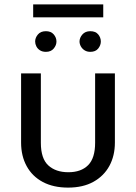

<svg xmlns="http://www.w3.org/2000/svg" viewBox="-20 -834 620 874"><path d="M166 -500V-184Q166 -112 200 -81Q234 -50 291 -50Q349 -50 381 -82Q413 -114 413 -184V-500H503V-185Q503 -125 478 -79Q453 -33 405.5 -6.5Q358 20 290 20Q223 20 175 -5.5Q127 -31 101.5 -77.5Q76 -124 76 -185V-500ZM140 -645Q140 -662 152.5 -677Q165 -692 189 -692Q212 -692 224.5 -677.5Q237 -663 237 -645Q237 -628 224.5 -613Q212 -598 189 -598Q173 -598 162 -605Q151 -612 145.5 -623Q140 -634 140 -645ZM342 -645Q342 -662 355 -677Q368 -692 391 -692Q415 -692 427 -677.5Q439 -663 439 -645Q439 -628 427 -613Q415 -598 391 -598Q376 -598 365 -605Q354 -612 348 -623Q342 -634 342 -645ZM131 -814H450V-755H131Z"/></svg>

Font: Moderustic
Style: Regular
Weight: 400
Designer: Tural Alisoy
Foundry: TAFT Foundry
Version: Version 2.120